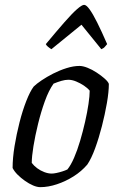

<svg xmlns="http://www.w3.org/2000/svg" viewBox="-20 -772 499 792"><path d="M146 0Q133 0 116.5 -7Q100 -14 83 -26Q66 -38 52.5 -51.5Q39 -65 32 -79Q32 -120 40 -169Q48 -218 60.5 -267Q73 -316 88.5 -355.5Q104 -395 119 -415Q130 -426 151.5 -440.5Q173 -455 199.5 -468.5Q226 -482 254.5 -491Q283 -500 308 -500Q322 -500 341 -492.5Q360 -485 379 -472.5Q398 -460 412 -447.5Q426 -435 429 -426Q429 -393 421 -347Q413 -301 400.5 -252Q388 -203 372.5 -160.5Q357 -118 340 -93Q316 -65 283.5 -44.5Q251 -24 215 -12Q179 0 146 0ZM193 -56Q201 -56 213 -58.5Q225 -61 237.5 -65Q250 -69 258 -73Q272 -90 285.5 -121Q299 -152 310.5 -191Q322 -230 331 -269.5Q340 -309 345 -343Q350 -377 350 -398Q341 -409 326 -419Q311 -429 294 -436Q277 -443 262 -443Q249 -443 233.5 -438.5Q218 -434 201 -427Q181 -399 165 -354.5Q149 -310 137 -261Q125 -212 118 -169Q111 -126 111 -100Q120 -88 133.5 -78Q147 -68 163 -62Q179 -56 193 -56ZM192 -569Q184 -574 177.5 -579.5Q171 -585 169 -590Q214 -644 245.5 -680Q277 -716 297.5 -734Q318 -752 327 -752Q336 -752 349.5 -733.5Q363 -715 381 -679Q399 -643 422 -590Q418 -586 413 -579.5Q408 -573 398 -569L316 -670Z"/></svg>

Font: Texturina 12pt Light
Style: Italic
Weight: 300
Italic angle: -11°
Designer: Guillermo Torres Carreño
Foundry: Omnibus-Type
Version: Version 1.002